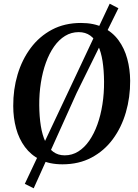

<svg xmlns="http://www.w3.org/2000/svg" viewBox="-20 -877 746 1037"><path d="M317.5 10.5Q247.5 10.5 197.2 -14.5Q147 -39.5 114.8 -83Q82.5 -126.5 67 -183.5Q51.5 -240.5 51.5 -304.5Q51 -394 75 -474.5Q99 -555 145.8 -617.8Q192.5 -680.5 260.8 -716.8Q329 -753 417.5 -753Q487.5 -753 538 -728Q588.5 -703 620.2 -659.5Q652 -616 667.2 -559.8Q682.5 -503.5 683 -441Q683.5 -351.5 659.8 -270Q636 -188.5 589.5 -125.5Q543 -62.5 474.5 -26Q406 10.5 317.5 10.5ZM329.5 -38Q369.5 -38 402.8 -58.8Q436 -79.5 462 -117Q488 -154.5 506 -204.5Q524 -254.5 533.2 -313.5Q542.5 -372.5 542 -436.5Q541.5 -498 533.8 -547Q526 -596 509.8 -631Q493.5 -666 467.5 -684.8Q441.5 -703.5 405 -703.5Q365 -703.5 331.5 -683Q298 -662.5 272 -625.5Q246 -588.5 228 -538.8Q210 -489 200.8 -430.5Q191.5 -372 192 -308.5Q192.5 -246.5 200.5 -196.8Q208.5 -147 225.2 -111.5Q242 -76 267.8 -57Q293.5 -38 329.5 -38ZM114 116 355.5 -396 572.5 -857 619.5 -832.5 394 -375 162 140Z"/></svg>

Font: Merriweather 48pt SemiBold
Style: Italic
Weight: 600
Italic angle: -7.8°
Designer: Eben Sorkin
Foundry: Eben Sorkin
Version: Version 2.101